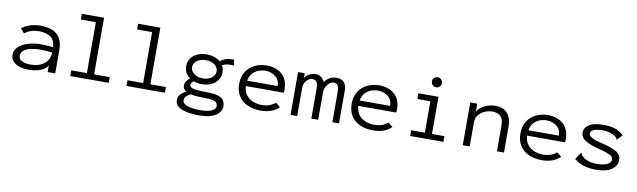

<svg xmlns="http://www.w3.org/2000/svg" viewBox="-46 -1255 6691 2017"><g transform="rotate(10 3300.0 -246.5)"><path d="M254 11Q160 11 109.5 -24.5Q59 -60 59 -115Q59 -164 96.5 -200Q134 -236 197 -255.5Q260 -275 335 -275Q363 -275 396.5 -273.5Q430 -272 466 -268Q457 -348 411.5 -377.5Q366 -407 287 -407Q248 -407 209.5 -395Q171 -383 139 -357L98 -403Q137 -435 187 -451Q237 -467 293 -467Q366 -467 420 -447Q474 -427 504.5 -378Q535 -329 535 -243V0H454V-70Q433 -37 398 -19.5Q363 -2 324.5 4.5Q286 11 254 11ZM136 -119Q136 -92 154 -76Q172 -60 200.5 -53Q229 -46 262 -46Q350 -46 405.5 -88Q461 -130 467 -211Q436 -214 403 -216.5Q370 -219 343 -219Q285 -219 238 -208.5Q191 -198 163.5 -176Q136 -154 136 -119Z M695 0V-61H862V-604H702V-665H939V-61H1105V0Z M1295 0V-61H1462V-604H1302V-665H1539V-61H1705V0Z M2070 -156Q2022 -156 1982 -171Q1968 -158 1961 -148Q1954 -138 1954 -127Q1954 -103 1994.5 -92.5Q2035 -82 2131 -82Q2215 -82 2259 -67.5Q2303 -53 2319 -27Q2335 -1 2335 33Q2335 69 2311.5 100.5Q2288 132 2235.5 152Q2183 172 2095 172Q1978 172 1910 142.5Q1842 113 1842 54Q1842 16 1866.5 -10Q1891 -36 1928 -49Q1888 -71 1888 -110Q1888 -132 1901.5 -153Q1915 -174 1939 -194Q1876 -239 1876 -315Q1876 -359 1899.5 -395Q1923 -431 1967 -452Q2011 -473 2070 -473Q2115 -473 2151 -460.5Q2187 -448 2213 -426Q2244 -450 2278.5 -460Q2313 -470 2360 -468L2371 -408Q2335 -411 2303.5 -407Q2272 -403 2244 -389Q2264 -355 2264 -315Q2264 -271 2240.5 -234.5Q2217 -198 2173 -177Q2129 -156 2070 -156ZM2070 -217Q2127 -217 2164 -245.5Q2201 -274 2201 -315Q2201 -357 2164 -384.5Q2127 -412 2070 -412Q2015 -412 1977 -384.5Q1939 -357 1939 -315Q1939 -274 1976.5 -245.5Q2014 -217 2070 -217ZM1912 45Q1912 78 1963.5 97Q2015 116 2096 116Q2178 116 2221.5 96.5Q2265 77 2265 44Q2265 22 2252.5 8Q2240 -6 2207 -12.5Q2174 -19 2113 -19Q2072 -19 2037 -22Q2002 -25 1975 -31Q1946 -16 1929 0.5Q1912 17 1912 45Z M2727 10Q2647 10 2586 -17.5Q2525 -45 2491 -98Q2457 -151 2457 -227Q2457 -305 2491.5 -358.5Q2526 -412 2584 -440Q2642 -468 2711 -468Q2774 -468 2825 -444.5Q2876 -421 2906.5 -373Q2937 -325 2937 -250Q2937 -242 2936 -233.5Q2935 -225 2934 -217H2530Q2533 -158 2562 -121.5Q2591 -85 2635.5 -67.5Q2680 -50 2729 -50Q2772 -50 2808.5 -62.5Q2845 -75 2873 -100L2921 -60Q2851 10 2727 10ZM2534 -275H2859Q2859 -339 2814 -375Q2769 -411 2705 -411Q2668 -411 2631.5 -397Q2595 -383 2568.5 -353Q2542 -323 2534 -275Z M3045 0V-457H3116V-407Q3133 -433 3164 -450.5Q3195 -468 3230 -468Q3266 -468 3293.5 -447Q3321 -426 3329 -397Q3344 -427 3378 -447.5Q3412 -468 3453 -468Q3497 -468 3521 -450Q3545 -432 3554.5 -403.5Q3564 -375 3562 -344V0H3491V-318Q3491 -359 3483.5 -379.5Q3476 -400 3462.5 -406.5Q3449 -413 3431 -413Q3409 -413 3388 -395.5Q3367 -378 3353.5 -351Q3340 -324 3340 -296V0H3267V-312Q3267 -369 3251.5 -390Q3236 -411 3201 -411Q3184 -411 3164 -397Q3144 -383 3130 -358Q3116 -333 3116 -299V0Z M3927 10Q3847 10 3786 -17.5Q3725 -45 3691 -98Q3657 -151 3657 -227Q3657 -305 3691.5 -358.5Q3726 -412 3784 -440Q3842 -468 3911 -468Q3974 -468 4025 -444.5Q4076 -421 4106.5 -373Q4137 -325 4137 -250Q4137 -242 4136 -233.5Q4135 -225 4134 -217H3730Q3733 -158 3762 -121.5Q3791 -85 3835.5 -67.5Q3880 -50 3929 -50Q3972 -50 4008.5 -62.5Q4045 -75 4073 -100L4121 -60Q4051 10 3927 10ZM3734 -275H4059Q4059 -339 4014 -375Q3969 -411 3905 -411Q3868 -411 3831.5 -397Q3795 -383 3768.5 -353Q3742 -323 3734 -275Z M4321 0V-61H4467V-396H4328V-457H4543V-61H4676V0ZM4500 -551Q4478 -551 4462.5 -566.5Q4447 -582 4447 -604Q4447 -627 4462 -642.5Q4477 -658 4500 -658Q4522 -658 4538 -642Q4554 -626 4554 -604Q4554 -582 4538 -566.5Q4522 -551 4500 -551Z M4882 0V-457H4956V-374Q4983 -415 5035 -441.5Q5087 -468 5153 -468Q5201 -468 5239 -448.5Q5277 -429 5299.5 -386.5Q5322 -344 5322 -275V0H5247V-273Q5247 -345 5215.5 -374Q5184 -403 5129 -403Q5087 -403 5047 -385.5Q5007 -368 4981.5 -336.5Q4956 -305 4956 -261V0Z M5727 10Q5647 10 5586 -17.5Q5525 -45 5491 -98Q5457 -151 5457 -227Q5457 -305 5491.5 -358.5Q5526 -412 5584 -440Q5642 -468 5711 -468Q5774 -468 5825 -444.5Q5876 -421 5906.5 -373Q5937 -325 5937 -250Q5937 -242 5936 -233.5Q5935 -225 5934 -217H5530Q5533 -158 5562 -121.5Q5591 -85 5635.5 -67.5Q5680 -50 5729 -50Q5772 -50 5808.5 -62.5Q5845 -75 5873 -100L5921 -60Q5851 10 5727 10ZM5534 -275H5859Q5859 -339 5814 -375Q5769 -411 5705 -411Q5668 -411 5631.5 -397Q5595 -383 5568.5 -353Q5542 -323 5534 -275Z M6302 10Q6229 10 6173 -8Q6117 -26 6070 -63L6115 -130L6121 -139L6127 -135Q6128 -126 6131.5 -119Q6135 -112 6147 -101Q6173 -79 6209.5 -65.5Q6246 -52 6304 -52Q6373 -52 6413 -71.5Q6453 -91 6453 -123Q6453 -153 6419.5 -170.5Q6386 -188 6305 -209Q6207 -232 6153 -265Q6099 -298 6099 -351Q6099 -403 6149.5 -435.5Q6200 -468 6300 -468Q6382 -468 6430 -449.5Q6478 -431 6519 -395L6472 -345L6465 -337L6460 -342Q6460 -351 6455.5 -357Q6451 -363 6439 -373Q6383 -410 6303 -410Q6247 -410 6211 -396.5Q6175 -383 6175 -355Q6175 -330 6210.5 -310.5Q6246 -291 6340 -269Q6443 -243 6485.5 -212.5Q6528 -182 6528 -132Q6528 -72 6472 -31Q6416 10 6302 10Z"/></g></svg>

Font: Inconsolata Expanded
Style: Regular
Weight: 400
Width: 7
Monospace: yes
Designer: Raph Levien, Cyreal, Brenton Simpson
Foundry: Raph Levien, Cyreal, Google
Version: Version 3.000; ttfautohint (v1.8.2.53-6de2)